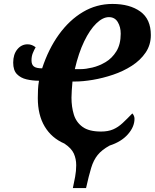

<svg xmlns="http://www.w3.org/2000/svg" viewBox="-20 -745 786 975"><path d="M350 210Q356 183 361.5 153Q367 123 367 94Q367 62 355 35Q343 8 307 -16Q242 -44 207 -102.5Q172 -161 172 -247Q172 -269 173 -290.5Q174 -312 178 -335Q145 -335 115 -342Q85 -349 66 -368.5Q47 -388 47 -427Q47 -469 68 -494.5Q89 -520 120 -520Q132 -520 142 -516Q152 -512 161 -505Q153 -491 146.5 -475Q140 -459 140 -438Q140 -417 152 -407.5Q164 -398 194 -398Q226 -496 279 -569.5Q332 -643 401 -684Q470 -725 551 -725Q639 -725 692.5 -686.5Q746 -648 746 -567Q746 -517 719.5 -478Q693 -439 649.5 -411Q606 -383 554 -365.5Q502 -348 451.5 -339.5Q401 -331 360 -331H348Q346 -310 344.5 -286Q343 -262 343 -249Q343 -202 355 -163Q367 -124 399.5 -100.5Q432 -77 493 -77Q529 -77 554.5 -88Q580 -99 602.5 -120Q625 -141 652 -169Q656 -165 659.5 -158Q663 -151 663 -142Q663 -101 629.5 -63Q596 -25 537 -6Q497 16 476 42Q455 68 443 107.5Q431 147 417 210ZM391 -394Q415 -394 449 -402Q483 -410 516 -429.5Q549 -449 571 -484.5Q593 -520 593 -574Q593 -608 578 -633Q563 -658 533 -658Q502 -658 469 -626Q436 -594 407.5 -535Q379 -476 360 -394Z"/></svg>

Font: Noto Serif Condensed ExtraBold
Style: Italic
Weight: 800
Width: 3
Italic angle: -12°
Designer: Monotype Design Team
Foundry: Monotype Imaging Inc.
Version: Version 2.014; ttfautohint (v1.8.4.7-5d5b)